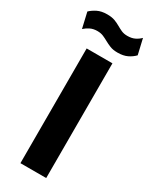

<svg xmlns="http://www.w3.org/2000/svg" viewBox="-255 -1004 842 1058"><g transform="rotate(30 166.5 -475.0)"><path d="M84 0V-730H248V0ZM242.2 -795Q213.5 -795 194 -802.9Q174.5 -810.8 158.8 -819.6Q143 -828.5 126.5 -835.6Q110 -842.8 88 -842.8Q61.8 -842.8 42.4 -833Q23 -823.2 8.2 -809.8L-14.5 -908.2Q2 -924.2 27.1 -936.9Q52.2 -949.5 88.8 -949.5Q118.2 -949.5 137.4 -942.4Q156.5 -935.2 172.2 -926Q188 -916.8 204.5 -909.2Q221 -901.8 243 -901.8Q270 -901.8 289.5 -911.1Q309 -920.5 323.8 -935.5L346.5 -837.8Q329.2 -819.5 304 -807.2Q278.8 -795 242.2 -795Z"/></g></svg>

Font: SVN-Sora Variable
Style: Regular
Weight: 400
Designer: Jonathan Barnbrook, Julián Moncada
Foundry: Barnbrook Fonts
Version: Version 2.000 - Viet hoa boi STYLEno.1 Fonts